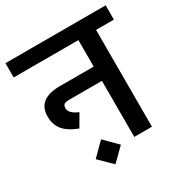

<svg xmlns="http://www.w3.org/2000/svg" viewBox="-180 -780 929 979"><g transform="rotate(-30 285.0 -290.5)"><path d="M0 0ZM580 -654V-570H475V0H371V-330H178Q157 -330 148.5 -324Q140 -318 140 -301Q140 -271 192 -249L150 -177Q92 -199 66 -231Q40 -263 40 -311Q40 -414 173 -414H371V-570H-10V-654ZM144 0 218 -74 292 0 218 73Z"/></g></svg>

Font: Biryani SemiBold
Style: Regular
Weight: 600
Designer: Dan Reynolds and Mathieu Réguer
Foundry: Dan Reynolds and Mathieu Réguer
Version: Version 1.004; ttfautohint (v1.1) -l 5 -r 5 -G 72 -x 0 -D la